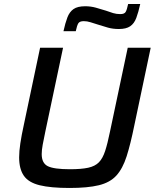

<svg xmlns="http://www.w3.org/2000/svg" viewBox="-20 -925 768 953"><path d="M325 8Q232 8 177 -5.5Q122 -19 98.5 -52.5Q75 -86 75 -144Q75 -174 81 -214Q87 -254 98 -304L179 -688H293L205 -272Q197 -234 192 -207Q187 -180 187 -160Q187 -115 217.5 -100Q248 -85 327 -85Q384 -85 418 -92.5Q452 -100 471 -119.5Q490 -139 502 -176Q514 -213 526 -272L614 -688H728L647 -304Q628 -210 608.5 -149Q589 -88 557.5 -53.5Q526 -19 470.5 -5.5Q415 8 325 8ZM295 -770Q304 -811 314.5 -838.5Q325 -866 345 -880Q365 -894 403 -894Q430 -894 455.5 -887Q481 -880 506 -872Q525 -865 541.5 -860Q558 -855 577 -855Q597 -855 603.5 -865.5Q610 -876 616 -905H676Q667 -864 656.5 -836Q646 -808 626 -794.5Q606 -781 570 -781Q540 -781 515.5 -788Q491 -795 466 -803Q447 -809 429.5 -814.5Q412 -820 396 -820Q375 -820 368.5 -809Q362 -798 356 -770Z"/></svg>

Font: Saira Medium
Style: Italic
Weight: 500
Italic angle: -12°
Designer: Hector Gatti with collaboration of the Omnibus-Type team
Foundry: Omnibus-Type
Version: Version 1.100; ttfautohint (v1.8.3)